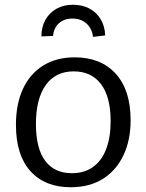

<svg xmlns="http://www.w3.org/2000/svg" viewBox="-20 -778 615 807"><path d="M294 -537Q404 -537 466.5 -468Q529 -399 529 -273Q529 -188 498.5 -124.5Q468 -61 412 -26Q356 9 277 9Q169 9 108 -58.5Q47 -126 47 -253Q47 -341 76.5 -404.5Q106 -468 161.5 -502.5Q217 -537 294 -537ZM290 -478Q213 -478 172 -420Q131 -362 131 -257Q131 -154 170 -102Q209 -50 282 -50Q335 -50 371.5 -76.5Q408 -103 426.5 -152Q445 -201 445 -269Q445 -371 404.5 -424.5Q364 -478 290 -478ZM287 -758Q326 -758 356 -742Q386 -726 403.5 -696.5Q421 -667 422 -629L371 -623Q367 -658 343.5 -679Q320 -700 285 -700Q250 -700 228 -680.5Q206 -661 203 -627L154 -625Q154 -664 170.5 -694Q187 -724 217 -741Q247 -758 287 -758Z"/></svg>

Font: Pack4
Style: Regular
Weight: 400
Version: Version 2.002